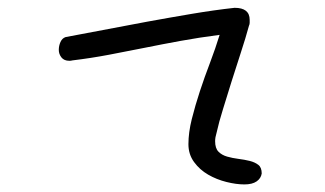

<svg xmlns="http://www.w3.org/2000/svg" viewBox="-20 -365 845 499"><path d="M168 -208Q165 -207 160.2 -207Q146.5 -207 139.6 -215.8Q132.8 -224.6 132.8 -235.4Q132.8 -246.1 137.2 -255.9Q141.6 -265.6 150.4 -268.6L362.3 -308.6Q420.9 -319.3 479 -329.1Q537.1 -338.9 589.8 -344.7Q628.9 -344.7 628.9 -313.5Q628.9 -309.6 628.9 -305.7Q628.9 -301.8 627 -297.9Q618.2 -265.6 606 -228.5Q593.8 -191.4 582 -153.8Q570.3 -116.2 559.6 -81.5Q548.8 -46.9 543 -20.5Q541 -13.7 540 -8.3Q539.1 -2.9 539.1 2Q539.1 20.5 547.9 29.3Q556.6 38.1 570.3 42Q584 45.9 599.6 47.9Q615.2 49.8 628.9 53.2Q642.6 56.6 651.4 63.5Q660.2 70.3 660.2 85.9Q658.2 98.6 647 106.4Q635.7 114.3 615.2 114.3Q593.8 114.3 568.4 107.9Q543 101.6 521 88.9Q499 76.2 484.4 56.2Q469.7 36.1 469.7 9.8Q469.7 -20.5 478.5 -55.7Q487.3 -90.8 499.5 -127.9Q511.7 -165 525.9 -202.1Q540 -239.3 550.8 -274.4Q498 -267.6 449.7 -258.8Q401.4 -250 355.5 -240.7Q309.6 -231.4 263.2 -222.7Q216.8 -213.9 168 -208Z"/></svg>

Font: Hi Melody
Style: Regular
Weight: 400
Designer: YoonDesign Inc.
Foundry: YoonDesign Inc.
Version: Version 3.00